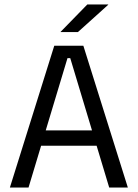

<svg xmlns="http://www.w3.org/2000/svg" viewBox="-20 -845 620 865"><path d="M108.5 0H24.5L224.5 -639H355.5L556 0H472L296.5 -583H284ZM435.5 -188.5H144.5V-257.5H435.5ZM253 -701.5 373.5 -825H467.5V-823.5L331 -700.5H253Z"/></svg>

Font: Anek Kannada Medium
Style: Regular
Weight: 400
Version: Version 1.003